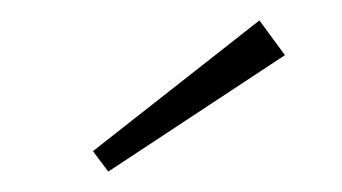

<svg xmlns="http://www.w3.org/2000/svg" viewBox="-20 -799 335 188"><path d="M86 -631 71 -651 234 -779 259 -745Z"/></svg>

Font: Bitter Thin ExtraLight
Style: Regular
Weight: 250
Version: Version 2.002